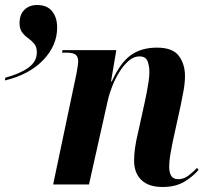

<svg xmlns="http://www.w3.org/2000/svg" viewBox="-67 -736 831 766"><path d="M-46 -426Q11 -441 45.5 -465.5Q80 -490 80 -527Q80 -549 69.5 -561.5Q59 -574 45.5 -583.5Q32 -593 21.5 -606.5Q11 -620 11 -644Q11 -678 30.5 -697Q50 -716 81 -716Q121 -716 141 -691Q161 -666 161 -626Q161 -555 106 -497Q51 -439 -47 -415ZM581 10Q526 10 497 -18Q468 -46 468 -95Q468 -117 471.5 -144Q475 -171 484 -208L511 -331Q514 -344 518 -365Q522 -386 525.5 -408.5Q529 -431 529 -449Q529 -471 522 -491Q515 -511 489 -511Q467 -511 447 -494Q427 -477 410 -450Q393 -423 381 -392.5Q369 -362 363 -335L288 0H145L238 -442Q240 -455 242.5 -469Q245 -483 245 -491Q245 -509 235 -517.5Q225 -526 198 -526H181L182 -536H397L376 -411H379Q413 -486 455 -516Q497 -546 559 -546Q622 -546 646.5 -513Q671 -480 671 -433Q671 -407 665.5 -375.5Q660 -344 654 -316L622 -170Q616 -141 612 -116.5Q608 -92 608 -70Q608 -21 644 -21Q666 -21 685.5 -36Q705 -51 719 -66L725 -58Q702 -31 667.5 -10.5Q633 10 581 10Z"/></svg>

Font: Noto Serif Display SemiCondensed
Style: Bold Italic
Weight: 700
Width: 4
Italic angle: -12°
Designer: Monotype Design Team
Foundry: Monotype Imaging Inc.
Version: Version 2.009